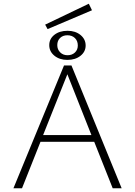

<svg xmlns="http://www.w3.org/2000/svg" viewBox="-20 -1009 724 1029"><path d="M485 -249H197L98 0H52L323 -658H363L632 0H584ZM470 -285 341 -611 211 -285ZM222 -877 456 -989 473 -954 235 -853ZM244 -767Q244 -801 271.5 -822.5Q299 -844 342 -844Q384 -844 411.5 -821.5Q439 -799 439 -765Q439 -732 411.5 -710Q384 -688 341 -688Q299 -688 271.5 -710.5Q244 -733 244 -767ZM397 -765Q397 -790 381.5 -805Q366 -820 341 -820Q317 -820 302 -805.5Q287 -791 287 -767Q287 -744 302.5 -728.5Q318 -713 342 -713Q366 -713 381.5 -727.5Q397 -742 397 -765Z"/></svg>

Font: Ysabeau Light
Style: Regular
Weight: 300
Designer: Christian Thalmann (Catharsis Fonts)
Version: Version 0.003